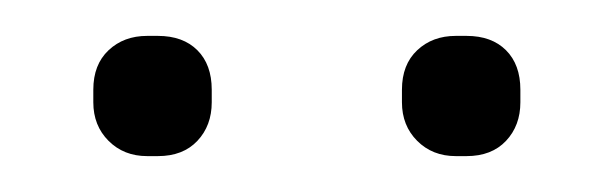

<svg xmlns="http://www.w3.org/2000/svg" viewBox="-20 -754 342 107"><path d="M32 -697V-704Q32 -718 40.5 -726Q49 -734 62 -734H68Q82 -734 90 -726Q98 -718 98 -704V-697Q98 -684 90 -675.5Q82 -667 68 -667H62Q49 -667 40.5 -675.5Q32 -684 32 -697ZM204 -697V-704Q204 -718 212.5 -726Q221 -734 234 -734H240Q254 -734 262 -726Q270 -718 270 -704V-697Q270 -684 262 -675.5Q254 -667 240 -667H234Q221 -667 212.5 -675.5Q204 -684 204 -697Z"/></svg>

Font: Krub ExtraLight
Style: Regular
Weight: 275
Designer: Ekaluck Peanpanawate
Foundry: Cadson Demak Co.,Ltd.
Version: Version 1.000; ttfautohint (v1.6)